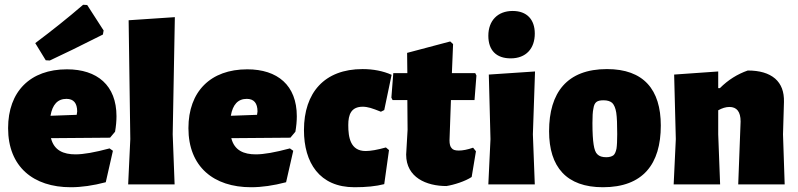

<svg xmlns="http://www.w3.org/2000/svg" viewBox="-20 -774 3352 806"><path d="M442 -196 463 -221C467 -244 469 -266 469 -286C469 -416 388 -483 261 -483C107 -483 14 -390 14 -236C14 -74 120 12 277 12C322 12 371 5 424 -9L454 -141L440 -151C377 -134 330 -126 297 -126C247 -126 207 -142 194 -194ZM304 -306 302 -292 192 -288C200 -335 222 -359 259 -359C289 -359 304 -341 304 -306ZM346 -753 329 -754C263 -697 196 -644 128 -593L172 -521L189 -520C243 -545 317 -581 412 -629L415 -646Z M705 -210 714 -702 520 -689 527 -190 518 0H713Z M1199 -196 1220 -221C1224 -244 1226 -266 1226 -286C1226 -416 1145 -483 1018 -483C864 -483 771 -390 771 -236C771 -74 877 12 1034 12C1079 12 1128 5 1181 -9L1211 -141L1197 -151C1134 -134 1087 -126 1054 -126C1004 -126 964 -142 951 -194ZM1061 -306 1059 -292 949 -288C957 -335 979 -359 1016 -359C1046 -359 1061 -341 1061 -306Z M1624 -460C1588 -476 1547 -484 1502 -484C1342 -484 1256 -385 1256 -228C1256 -91 1321 12 1468 12C1517 12 1558 8 1593 -1L1613 -144L1600 -155C1564 -145 1536 -140 1515 -140C1451 -140 1442 -197 1442 -249C1442 -293 1454 -326 1503 -326C1513 -326 1524 -324 1535 -321C1546 -318 1561 -312 1579 -305L1593 -312Z M1628 -354H1690L1691 -229L1685 -125C1685 -29 1770 7 1854 7C1886 2 1933 -13 1960 -31L1978 -139L1966 -154C1943 -146 1923 -142 1906 -142C1891 -142 1881 -145 1876 -152C1870 -158 1867 -169 1867 -185L1873 -354H1972L1980 -457L1975 -467H1877L1882 -589L1870 -600L1689 -552L1690 -467H1631L1623 -364Z M2039 -190 2030 0H2225L2217 -210L2226 -474L2032 -461ZM2132 -728C2069 -728 2030 -687 2030 -624C2030 -563 2063 -529 2124 -529C2188 -529 2225 -570 2225 -633C2225 -692 2192 -728 2132 -728Z M2528 -484C2360 -484 2285 -385 2285 -223C2285 -73 2358 12 2511 12C2679 12 2754 -85 2754 -247C2754 -398 2682 -484 2528 -484ZM2514 -353C2530 -353 2542 -349 2550 -342C2558 -334 2564 -320 2567 -301C2570 -281 2571 -251 2571 -211C2571 -184 2570 -163 2568 -150C2565 -136 2561 -127 2555 -122C2548 -117 2538 -114 2525 -114C2508 -114 2496 -118 2488 -126C2480 -133 2475 -147 2472 -167C2469 -186 2467 -216 2467 -257C2467 -284 2468 -305 2471 -318C2475 -346 2487 -353 2514 -353Z M2808 0H3003L2995 -210V-311C3011 -320 3027 -325 3042 -325C3073 -325 3089 -305 3089 -264L3079 0H3274L3267 -210L3271 -346C3272 -389 3260 -421 3234 -444C3207 -467 3169 -478 3119 -478C3076 -463 3037 -439 3002 -404H2995V-474L2810 -461L2817 -190Z"/></svg>

Font: Luna Sans Black
Style: Regular
Weight: 900
Designer: Juan Pablo del Peral
Foundry: Huerta Tipografica
Version: Version 2.001; ttfautohint (v1.5)